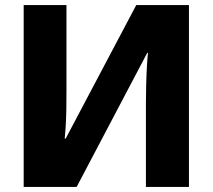

<svg xmlns="http://www.w3.org/2000/svg" viewBox="-20 -734 835 754"><path d="M73 -714H241V-377Q241 -346 240.5 -308Q240 -270 238 -238Q236 -206 234 -190H238L515 -714H722V0H553V-327Q553 -359 554 -399Q555 -439 557 -474Q559 -509 561 -526H558L281 0H73Z"/></svg>

Font: Noto Sans Disp ExtBd
Style: Regular
Weight: 800
Designer: Monotype Design Team
Foundry: Monotype Imaging Inc.
Version: Version 2.000;GOOG;noto-source:20170915:90ef993387c0; ttfaut